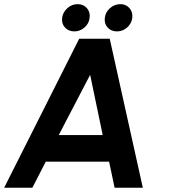

<svg xmlns="http://www.w3.org/2000/svg" viewBox="-50 -882 802 902"><path d="M322 -700H465.5L621 0H488.5L462.5 -122.5H165L102 0H-30.5ZM226 -247.5H432.5L373.5 -530.5ZM299.5 -734.5Q272 -734.5 255.2 -752.8Q238.5 -771 242 -798.5Q245.5 -825 266.5 -843.8Q287.5 -862.5 315 -862.5Q342 -862.5 358.2 -843.8Q374.5 -825 371 -798.5Q368 -771 347 -752.8Q326 -734.5 299.5 -734.5ZM499.5 -734.5Q472 -734.5 455.5 -752.8Q439 -771 442.5 -798.5Q445.5 -825 466.8 -843.8Q488 -862.5 515.5 -862.5Q542 -862.5 558.2 -843.8Q574.5 -825 571.5 -798.5Q568 -771 547.2 -752.8Q526.5 -734.5 499.5 -734.5Z"/></svg>

Font: Urbanist
Style: Bold Italic
Weight: 700
Italic angle: -8°
Designer: Corey Hu
Foundry: Corey Hu
Version: Version 1.330; ttfautohint (v1.8.4.7-5d5b)